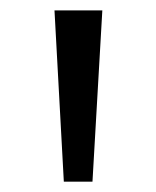

<svg xmlns="http://www.w3.org/2000/svg" viewBox="-20 -751 301 370"><path d="M85 -731H177.2L158.2 -400.9H103Z"/></svg>

Font: Glacial Indifference
Style: Regular
Weight: 400
Designer: Alfredo Marco Pradil
Foundry: Alfredo Marco Pradil
Version: Version 1.312